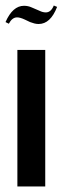

<svg xmlns="http://www.w3.org/2000/svg" viewBox="-20 -676 227 696"><path d="M144 -495V0H43V-495ZM12 -590 0 -596Q26 -655 67 -655Q82 -655 95 -649L123 -637Q135 -631 146 -631Q165 -631 175 -656L187 -651Q163 -589 120 -589Q112 -589 104.5 -591Q97 -593 89 -596L70 -605Q53 -613 42 -613Q24 -613 12 -590Z"/></svg>

Font: Moniqa Extra Bold Narrow Heading
Style: Regular
Weight: 800
Width: 4
Designer: Rajesh Rajput
Foundry: Rajesh Rajput
Version: Version 1.000;December 15, 2022;FontCreator 14.0.0.2794 32-b